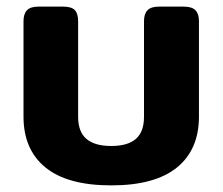

<svg xmlns="http://www.w3.org/2000/svg" viewBox="-20 -545 673 580"><path d="M51 -193V-481Q51 -503 61.5 -514Q72 -525 96 -525H171Q196 -525 206 -514.5Q216 -504 216 -481V-192Q216 -147 241 -125.5Q266 -104 316 -104Q366 -104 390.5 -125.5Q415 -147 415 -192V-481Q415 -503 425.5 -514Q436 -525 460 -525H535Q560 -525 570.5 -514Q581 -503 581 -481V-193Q581 -93 514.5 -39Q448 15 316 15Q184 15 117.5 -39Q51 -93 51 -193Z"/></svg>

Font: Mitr Medium
Style: Regular
Weight: 500
Designer: Thanarat Vachiruckul
Foundry: Cadson Demak
Version: Version 1.002